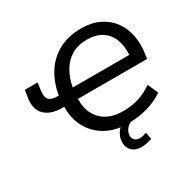

<svg xmlns="http://www.w3.org/2000/svg" viewBox="-191 -916 1324 1311"><g transform="rotate(-30 470.5 -260.0)"><path d="M559 9Q464 9 392 -30.5Q320 -70 279.5 -141.5Q239 -213 241 -308H227Q136 -308 89.5 -353.5Q43 -399 57 -487L66 -543H167L159 -490Q151 -436 169.5 -414.5Q188 -393 235 -393H247Q262 -486 307.5 -558.5Q353 -631 428 -672.5Q503 -714 607 -714Q689 -714 749.5 -684.5Q810 -655 847.5 -603.5Q885 -552 898 -484.5Q911 -417 899 -342L894 -308H349Q346 -204 406 -142.5Q466 -81 574 -81Q647 -81 702.5 -99.5Q758 -118 809 -153L845 -71Q789 -32 716.5 -11.5Q644 9 559 9ZM601 -628Q531 -628 481 -597.5Q431 -567 400 -514Q369 -461 357 -393H803Q807 -462 786.5 -515Q766 -568 720 -598Q674 -628 601 -628ZM563 194Q514 194 488 168.5Q462 143 462 102Q462 55 493 17.5Q524 -20 571 -39L600 0Q563 15 546 38.5Q529 62 529 86Q529 108 543 122Q557 136 581 136Q605 136 635 124L646 178Q626 185 606 189.5Q586 194 563 194Z"/></g></svg>

Font: Nunito Sans SemiBold
Style: Italic
Weight: 600
Italic angle: -9°
Designer: Vernon Adams
Foundry: Vernon Adams
Version: Version 3.006; ttfautohint (v1.8.3)